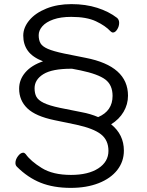

<svg xmlns="http://www.w3.org/2000/svg" viewBox="-20 -834 715 933"><path d="M73 -403Q73 -447 103 -482Q133 -517 189 -536Q138 -556 115.5 -587Q93 -618 93 -661Q93 -700 122.5 -735.5Q152 -771 205.5 -792.5Q259 -814 327 -814Q396 -814 452.5 -796Q509 -778 549 -747Q559 -738 559 -723Q559 -706 549.5 -691Q540 -676 529 -676Q523 -676 517 -682Q492 -709 446.5 -730.5Q401 -752 326 -752Q275 -752 239.5 -739.5Q204 -727 186 -706.5Q168 -686 168 -663Q168 -639 177 -623.5Q186 -608 212.5 -596.5Q239 -585 291 -574L396 -553Q602 -513 602 -369Q602 -327 580.5 -290.5Q559 -254 520 -230Q582 -180 582 -102Q582 -49 550 -8Q518 33 459.5 56Q401 79 324 79Q240 79 177.5 54Q115 29 62 -24Q55 -31 55 -42Q55 -59 67.5 -75.5Q80 -92 93 -92Q99 -92 105 -85Q129 -51 183 -17.5Q237 16 325 16Q409 16 458 -16Q507 -48 507 -101Q507 -153 470.5 -181.5Q434 -210 351 -228L245 -250Q153 -269 113 -307.5Q73 -346 73 -403ZM457 -265Q527 -295 527 -368Q527 -421 492 -447.5Q457 -474 371 -492L330 -500H326Q233 -500 190.5 -473.5Q148 -447 148 -405Q148 -380 157 -363.5Q166 -347 192.5 -334Q219 -321 271 -310L376 -289Q420 -281 457 -265Z"/></svg>

Font: Iansui
Style: Regular
Weight: 400
Designer: But Ko / Fontworks Inc.
Foundry: zi-hi.com / Fontworks Inc.
Version: Version 1.002